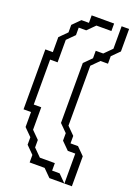

<svg xmlns="http://www.w3.org/2000/svg" viewBox="-174 -834 772 1084"><g transform="rotate(20 211.5 -292.5)"><path d="M45 -45V-135H0V-495H45V-585L90 -630V-675L135 -720H180V-765H315V-720H225L180 -675H135V-630L90 -585V-450H45V-180H90V-45L135 0V45L180 90H270V135H315L360 180H270L225 135H135V90L90 45V0ZM225 -135V-495L270 -540V-585H315L360 -630V-765H405V-630L360 -585V-540H315L270 -495V-135L315 -90V-45H360L405 0V180H360V0H315L270 -45V-90Z"/></g></svg>

Font: Rubik Iso
Style: Regular
Weight: 400
Designer: Hubert and Fischer, NaN
Foundry: Hubert and Fischer, NaN
Version: Version 2.200